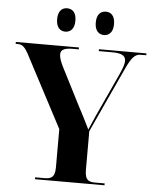

<svg xmlns="http://www.w3.org/2000/svg" viewBox="-60 -965 813 1015"><g transform="rotate(5 346.5 -457.5)"><path d="M461 -791C486 -791 509 -808 509 -853C509 -899 486 -915 461 -915C435 -915 412 -899 412 -853C412 -808 435 -791 461 -791ZM255 -791C281 -791 304 -808 304 -853C304 -899 281 -915 255 -915C230 -915 207 -899 207 -853C207 -808 230 -791 255 -791ZM164 0H533V-10H484C453 -10 428 -14 428 -72V-278L588 -625C616 -685 634 -704 664 -704H693V-714H441V-704H512C561 -704 584 -693 584 -664C584 -647 576 -625 562 -594L487 -431C466 -386 443 -336 422 -286C402 -328 385 -360 362 -404L260 -604C246 -632 239 -653 239 -669C239 -695 260 -704 305 -704H335V-714H0V-704H12C36 -704 50 -691 71 -651L269 -275V-71C269 -14 243 -10 211 -10H164Z"/></g></svg>

Font: Noto Serif Display
Style: Bold
Weight: 700
Designer: Monotype Design Team
Foundry: Monotype Imaging Inc.
Version: Version 2.009